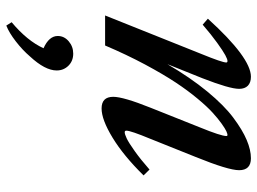

<svg xmlns="http://www.w3.org/2000/svg" viewBox="-124 -381 820 612"><g transform="rotate(90 286.0 -75.0)"><path d="M29.3 0 151.9 -306.6Q179.2 -373.5 179.2 -386.2Q179.2 -390.1 174.3 -390.1Q168.9 -390.1 155.8 -383.1Q142.6 -376 116.5 -357.2Q90.3 -338.4 58.6 -311L39.6 -327.6Q164.1 -464.8 224.6 -464.8Q243.2 -464.8 253.2 -455.1Q263.2 -445.3 263.2 -427.2Q263.2 -397 229.5 -310.5L184.6 -198.7Q227.1 -271.5 271.7 -325.7Q316.4 -379.9 355.5 -408.9Q394.5 -438 426.3 -451.4Q458 -464.8 484.4 -464.8Q522.5 -464.8 522.5 -427.2Q522.5 -392.6 480.5 -289.1L422.4 -144Q396.5 -81.5 396.5 -67.9Q396.5 -62.5 401.4 -62.5Q407.7 -62.5 421.1 -68.8Q434.6 -75.2 461.4 -94.2Q488.3 -113.3 520.5 -141.6L539.1 -122.6Q476.1 -58.6 418.7 -23.7Q361.3 11.2 325.7 11.2Q288.6 11.2 288.6 -25.9Q288.6 -58.1 323.2 -144.5L385.7 -301.3Q413.6 -369.6 413.6 -386.7Q413.6 -390.1 409.7 -390.1Q406.7 -390.1 398.4 -386.5Q390.1 -382.8 374 -371.3Q357.9 -359.9 338.9 -342.5Q319.8 -325.2 294.2 -294.4Q268.6 -263.7 242.7 -224.6Q216.8 -185.5 185.5 -127.2Q154.3 -68.8 125 0ZM61.5 314.9 50.8 297.9Q109.9 248.5 133.8 196.3Q94.7 178.7 94.7 150.9Q94.7 130.4 111.6 116Q128.4 101.6 150.9 101.6Q174.3 101.6 189.5 116.9Q204.6 132.3 204.6 154.3Q204.6 191.4 159.7 239.7Q139.6 263.2 111.8 284.7Q84 306.2 61.5 314.9Z"/></g></svg>

Font: Elstob 6pt SemiBold
Style: Italic
Weight: 600
Italic angle: -20°
Designer: Peter S. Baker
Version: Version 1.015